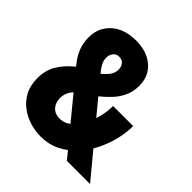

<svg xmlns="http://www.w3.org/2000/svg" viewBox="-192 -882 1042 1042"><g transform="rotate(45 329.5 -360.5)"><path d="M465.8 0 140.6 -395.5Q134.3 -403.3 118.4 -424.6Q102.5 -445.8 88.9 -479.2Q75.2 -512.7 75.2 -557.6Q75.2 -633.3 128.2 -680.4Q181.2 -727.5 269.5 -727.5Q354.5 -727.5 405.3 -683.3Q456.1 -639.2 456.1 -566.4Q456.1 -518.6 438.7 -483.4Q421.4 -448.2 400.1 -425.5Q378.9 -402.8 367.2 -392.6L320.3 -351.6L240.2 -448.2L256.8 -460Q274.4 -472.7 294.4 -495.6Q314.5 -518.6 314.5 -549.8Q314.5 -571.3 302 -585.9Q289.6 -600.6 267.6 -600.6Q245.1 -600.6 232.9 -584.5Q220.7 -568.4 220.7 -546.9Q220.7 -526.9 229.5 -509Q238.3 -491.2 251.2 -474.9Q264.2 -458.5 277.3 -442.4L643.6 0ZM270.5 7.8Q231 7.8 189.7 -4.4Q148.4 -16.6 113.3 -42.5Q78.1 -68.4 56.6 -108.4Q35.2 -148.4 35.2 -204.1Q35.2 -265.1 61.8 -309.3Q88.4 -353.5 132.8 -390.6L156.2 -410.2L246.1 -302.7L238.3 -296.9Q226.1 -287.6 217 -274.9Q208 -262.2 203.1 -247.3Q198.2 -232.4 198.2 -215.8Q198.2 -191.9 207.5 -173.3Q216.8 -154.8 233.9 -144.3Q251 -133.8 274.4 -133.8Q313 -133.8 342.8 -159.7Q372.6 -185.5 393.1 -225.6Q413.6 -265.6 423.6 -309.1Q433.6 -352.5 432.6 -387.7H586.9Q586.9 -337.4 573.7 -282.7Q560.5 -228 534.7 -176.5Q508.8 -125 470.5 -83.3Q432.1 -41.5 382.1 -16.8Q332 7.8 270.5 7.8Z"/></g></svg>

Font: Reddit Sans Condensed Black
Style: Regular
Weight: 900
Designer: Stephen Hutchings
Foundry: Reddit
Version: Version 1.014